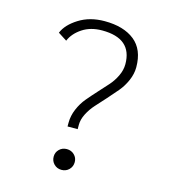

<svg xmlns="http://www.w3.org/2000/svg" viewBox="-108 -792 785 889"><g transform="rotate(15 285.0 -347.5)"><path d="M244 -190.5V-208Q244 -242 257.8 -274.2Q271.5 -306.5 291.8 -330.8Q312 -355 336 -381.2Q360 -407.5 380.2 -430Q400.5 -452.5 414.2 -481Q428 -509.5 428 -538Q428 -661.5 284.5 -661.5Q229 -661.5 189.8 -635.5Q150.5 -609.5 135 -572.5L93 -599.5Q109.5 -640.5 161.5 -673.2Q213.5 -706 284.5 -706Q376 -706 428.2 -664.2Q480.5 -622.5 480.5 -537.5Q480.5 -505.5 466.5 -473.5Q452.5 -441.5 431.8 -416.8Q411 -392 386.5 -364.8Q362 -337.5 341.2 -314.8Q320.5 -292 306.5 -264.5Q292.5 -237 292.5 -211.5V-190.5ZM218 -39.5Q218 -60 232.5 -74.2Q247 -88.5 268.5 -88.5Q290 -88.5 304.5 -74.2Q319 -60 319 -39.5Q319 -18 304.5 -3.5Q290 11 268.5 11Q247 11 232.5 -3.5Q218 -18 218 -39.5Z"/></g></svg>

Font: League Mono Narrow UltraLight
Style: Regular
Weight: 200
Width: 3
Designer: Tyler Finck
Foundry: The League of Moveable Type / Tyler Finck
Version: Version 2.210